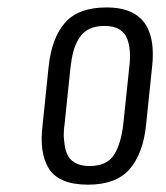

<svg xmlns="http://www.w3.org/2000/svg" viewBox="-20 -841 451 522"><path d="M223.6 -389.6Q270 -389.6 289.6 -419.4Q309.1 -449.2 315.4 -505.4L331.1 -655.3Q333.5 -672.4 333.5 -688Q333.5 -694.3 333 -700.7Q331.5 -721.7 325.2 -737.3Q318.8 -752.9 303.5 -761.7Q288.1 -770.5 263.7 -770.5Q239.3 -770.5 222.2 -762Q205.1 -753.4 194.8 -736.8Q184.6 -720.2 179.4 -700.9Q174.3 -681.6 171.4 -655.3L155.8 -505.4Q153.3 -489.3 153.3 -474.1Q153.3 -466.8 154.3 -460Q155.8 -439 161.9 -423.3Q168 -407.7 183.6 -398.7Q199.2 -389.6 223.6 -389.6ZM219.2 -338.9Q179.2 -338.9 152.3 -350.3Q125.5 -361.8 112.5 -383.1Q99.6 -404.3 95.2 -434.1Q93.3 -448.2 93.3 -463.9Q93.3 -481.4 95.7 -500.5L112.3 -660.2Q120.6 -738.3 157 -779.5Q193.4 -820.8 270 -820.8Q395.5 -820.8 395.5 -693.8Q395.5 -677.7 393.6 -660.2L377 -500.5Q369.1 -423.8 332.5 -381.3Q295.9 -338.9 219.2 -338.9Z"/></svg>

Font: Oswald
Style: Light
Weight: 300
Designer: Vernon Adams
Foundry: Vernon Adams
Version: 3.0; ttfautohint (v0.95.6-bc232) -l 8 -r 50 -G 200 -x 0 -w "